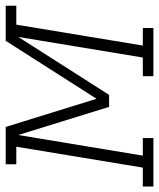

<svg xmlns="http://www.w3.org/2000/svg" viewBox="2 -610 570 689"><g transform="rotate(-90 287.5 -265.0)"><path d="M-37 0V-38H31L106 -492H43V-530H177L278 -204L486 -530H612V-492H544L469 -38H532V0H359V-38H426L500 -485L292 -159H249L148 -485L74 -38H137V0Z"/></g></svg>

Font: Iosevka Curly Slab XLtExObl
Style: Regular
Weight: 200
Width: 7
Italic angle: -9°
Monospace: yes
Designer: Belleve Invis
Foundry: Belleve Invis
Version: Version 11.0.0; ttfautohint (v1.8.3)